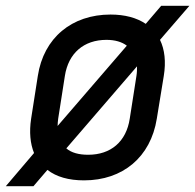

<svg xmlns="http://www.w3.org/2000/svg" viewBox="-35 -610 671 660"><path d="M-15 30H80L128 -26C159 -2 201 10 254 10C387 10 483 -70 504 -202L528 -349C536 -398 531 -440 515 -473L616 -590H519L466 -528C435 -549 394 -560 345 -560C212 -560 115 -480 95 -349L72 -202C65 -156 69 -116 82 -84ZM165 -202 188 -349C200 -427 253 -473 331 -473C360 -473 384 -466 401 -453L163 -177C163 -185 164 -193 165 -202ZM268 -78C236 -78 210 -85 193 -100L436 -382C436 -372 436 -361 434 -349L411 -202C399 -123 346 -78 268 -78Z"/></svg>

Font: JetBrains Mono Medium
Style: Italic
Weight: 436
Italic angle: -9°
Monospace: yes
Designer: Philipp Nurullin, Konstantin Bulenkov
Foundry: JetBrains
Version: Version 2.305